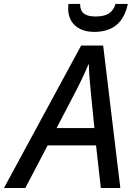

<svg xmlns="http://www.w3.org/2000/svg" viewBox="-77 -942 675 962"><path d="M-57.1 0 329.6 -713.9H439.9L525.9 0H428.2L404.3 -213.4H161.6L49.8 0ZM206.5 -300.3H396L378.9 -471.2Q375.5 -505.4 372.1 -545.4Q368.7 -585.4 368.2 -618.7H365.7Q351.6 -584 333.7 -546.9Q315.9 -509.8 295.4 -470.7ZM395.5 -782.2Q354.5 -782.2 325.2 -796.6Q295.9 -811 280.3 -836.9Q264.6 -862.8 264.6 -897.9Q264.6 -904.8 265.1 -910.6Q265.6 -916.5 266.1 -922.4H324.7Q324.2 -902.3 331.5 -888.2Q338.9 -874 356.4 -866.7Q374 -859.4 402.8 -859.4Q446.8 -859.4 470.2 -875.7Q493.7 -892.1 501.5 -922.4H563.5Q547.9 -850.1 505.6 -816.2Q463.4 -782.2 395.5 -782.2Z"/></svg>

Font: Open Sans Medium
Style: Italic
Weight: 500
Italic angle: -12°
Designer: Monotype Design Team
Foundry: Monotype Imaging Inc.
Version: Version 3.000